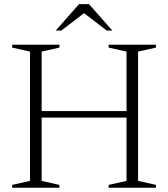

<svg xmlns="http://www.w3.org/2000/svg" viewBox="-20 -886 794 906"><path d="M176.5 -32.5 260.5 -13.5V0H37.5V-13.5L121.5 -32.5V-642.5L37.5 -661.5V-675H260.5V-661.5L176.5 -642.5ZM631.5 -32.5 716 -13.5V0H492.5V-13.5L577 -32.5V-642.5L492.5 -661.5V-675H716V-661.5L631.5 -642.5ZM138.5 -331V-362H614.5V-331ZM368 -830.5H385.5L269.5 -742H243L353 -866.5H400L510 -742H483.5Z"/></svg>

Font: Newsreader 24pt Light
Style: Regular
Weight: 300
Designer: Hugues Gentile
Foundry: Production Type
Version: Version 1.003